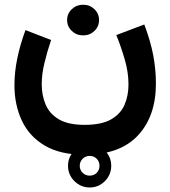

<svg xmlns="http://www.w3.org/2000/svg" viewBox="-20 -454 736 831"><path d="M274.4 263.7Q274.4 225.1 302 197.8Q329.6 170.4 368.2 170.4Q406.7 170.4 434.1 197.8Q461.4 225.1 461.4 263.7Q461.4 302.2 434.1 329.8Q406.7 357.4 368.2 357.4Q329.6 357.4 302 329.8Q274.4 302.2 274.4 263.7ZM325.2 263.7Q325.2 281.7 337.6 293.9Q350.1 306.2 368.2 306.2Q386.7 306.2 398.7 293.9Q410.6 281.7 410.6 263.7Q410.6 245.1 398.4 232.9Q386.2 220.7 368.2 220.7Q350.1 220.7 337.6 233.2Q325.2 245.6 325.2 263.7ZM270.5 -367.2Q270.5 -395 290.8 -414.3Q311 -433.6 339.8 -433.6Q368.7 -433.6 388.7 -414.3Q408.7 -395 408.7 -367.2Q408.7 -339.4 388.7 -320.1Q368.7 -300.8 339.8 -300.8Q311 -300.8 290.8 -320.1Q270.5 -339.4 270.5 -367.2ZM346.2 86.4Q418.9 86.4 460.2 63Q501.5 39.6 518.8 0Q536.1 -39.6 536.1 -88.4Q536.1 -142.1 519.5 -198.2Q502.9 -254.4 483.4 -302.2L604.5 -348.1Q631.3 -276.9 643.1 -215.6Q654.8 -154.3 654.8 -92.3Q654.8 48.8 576.9 132.3Q499 215.8 346.2 215.8Q240.7 215.8 173.6 176Q106.4 136.2 74.5 67.9Q42.5 -0.5 42.5 -85.4Q42.5 -142.6 55.2 -203.1Q67.9 -263.7 90.3 -323.7L201.2 -280.8Q184.1 -230.5 172.4 -181.6Q160.6 -132.8 160.6 -89.8Q160.6 -41.5 177.5 -1.5Q194.3 38.6 234.9 62.5Q275.4 86.4 346.2 86.4Z"/></svg>

Font: Vazirmatn RD FD
Style: Bold
Weight: 700
Designer: Saber Rastikerdar
Foundry: Saber Rastikerdar
Version: Version 33.003